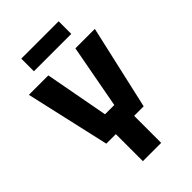

<svg xmlns="http://www.w3.org/2000/svg" viewBox="-257 -962 1054 1054"><g transform="rotate(-45 270.0 -435.0)"><path d="M199 0V-210H125L14 -700H165L234 -329H306L375 -700H526L415 -210H341V0ZM125 -772V-870H415V-772Z"/></g></svg>

Font: Tektur SemiCondensed SemiBold
Style: Regular
Weight: 600
Width: 4
Designer: Adam Jagosz
Foundry: Adam Jagosz
Version: Version 1.005;gftools[0.9.30]